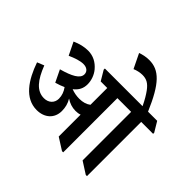

<svg xmlns="http://www.w3.org/2000/svg" viewBox="-206 -1124 1365 1365"><g transform="rotate(45 477.0 -441.5)"><path d="M249 -72C326 -72 381 -119 381 -194C381 -230 373 -262 354 -293C382 -274 414 -263 448 -263C464 -263 480 -265 493 -270V-50L583 7H595V-538H733V-50L822 7H834V-538H954V-549L909 -624H817C732 -823 665 -890 564 -890C530 -890 502 -883 477 -874L530 -765C554 -775 581 -781 604 -781C646 -781 673 -766 704 -724C722 -699 740 -670 762 -624H383V-612L427 -538H493V-369C471 -352 442 -343 406 -343C379 -343 351 -348 325 -358C360 -385 376 -417 376 -458C376 -496 362 -537 336 -568C303 -607 261 -630 209 -630C170 -630 130 -620 90 -602L137 -506C179 -525 220 -539 253 -539C287 -539 310 -521 310 -492C310 -449 255 -420 161 -394L205 -303C231 -310 254 -319 274 -328C293 -302 304 -273 304 -241C304 -199 273 -168 226 -168C152 -168 104 -229 63 -335L11 -314C57 -182 129 -72 249 -72Z"/></g></svg>

Font: Noto Serif Devanagari SemiCondensed SemiBold
Style: Regular
Weight: 600
Width: 4
Designer: Universal Thirst, Indian Type Foundry and the Monotype Design Team
Foundry: Monotype Imaging Inc.
Version: Version 2.004